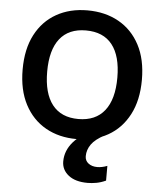

<svg xmlns="http://www.w3.org/2000/svg" viewBox="-57 -658 782 935"><g transform="rotate(5 334.0 -190.5)"><path d="M333 -609Q420 -609 486 -572Q552 -535 589 -465Q626 -395 626 -295Q626 -195 589 -124.5Q552 -54 486.5 -17Q421 20 334 20Q248 20 182.5 -17Q117 -54 80 -124.5Q43 -195 43 -295Q43 -395 79.5 -465Q116 -535 181.5 -572Q247 -609 333 -609ZM334 -511Q250 -511 206.5 -456Q163 -401 163 -295Q163 -189 206.5 -133.5Q250 -78 334 -78Q418 -78 462 -133.5Q506 -189 506 -295Q506 -401 462.5 -456Q419 -511 334 -511ZM438 -40 470 -10Q424 14 405 41Q386 68 386 99Q386 121 403 134Q420 147 446 147Q469 147 495 137V209Q471 220 448.5 224Q426 228 406 228Q346 228 312.5 201.5Q279 175 279 134Q279 81 317 37.5Q355 -6 438 -40Z"/></g></svg>

Font: Podkova
Style: Bold
Weight: 700
Designer: Ilya Yudin
Foundry: Cyreal (www.cyreal.org)
Version: Version 2.102; ttfautohint (v1.8.1.43-b0c9)